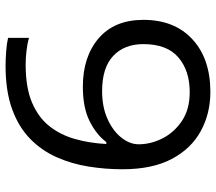

<svg xmlns="http://www.w3.org/2000/svg" viewBox="-62 -684 757 672"><g transform="rotate(-90 316.0 -348.5)"><path d="M59.1 -297.9Q59.1 -357.9 68.6 -417Q78.1 -476.1 101.3 -528.3Q124.5 -580.6 165.5 -620.8Q206.5 -661.1 269.5 -684.1Q332.5 -707 421.9 -707Q445.3 -707 473.1 -704.8Q501 -702.6 519 -698.2V-625Q499 -630.9 473.6 -633.8Q448.2 -636.7 424.8 -636.7Q344.7 -636.7 292.2 -614.3Q239.7 -591.8 209.2 -552.7Q178.7 -513.7 164.6 -462.6Q150.4 -411.6 147.5 -354.5H154.3Q180.2 -389.2 227.3 -412.8Q274.4 -436.5 348.1 -436.5Q453.1 -436.5 517.6 -381.1Q582 -325.7 582 -224.6Q582 -115.7 513.9 -53Q445.8 9.8 329.6 9.8Q254.4 9.8 192.9 -23.7Q131.3 -57.1 95.2 -125.2Q59.1 -193.4 59.1 -297.9ZM329.1 -62.5Q404.3 -62.5 450.7 -102.3Q497.1 -142.1 497.1 -224.6Q497.1 -291.5 455.8 -330.3Q414.6 -369.1 332.5 -369.1Q276.9 -369.1 234.9 -350.1Q192.9 -331.1 169.7 -301.5Q146.5 -272 146.5 -241.2Q146.5 -198.7 167.2 -157.7Q188 -116.7 228.5 -89.6Q269 -62.5 329.1 -62.5Z"/></g></svg>

Font: Lunasima
Style: Regular
Weight: 400
Designer: The DocRepair Project, Monotype Design Team
Foundry: Google
Version: Version 2.009